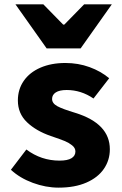

<svg xmlns="http://www.w3.org/2000/svg" viewBox="-20 -848 562 881"><path d="M30 -69 101 -162Q169 -111 253 -111Q290 -111 308 -122Q326 -133 326 -153Q326 -169 311 -181Q296 -193 278 -200.5Q260 -208 213 -224Q146 -247 104 -287Q62 -327 62 -387Q62 -438 89 -477Q116 -516 165.5 -537.5Q215 -559 280 -559Q339 -559 391 -540Q443 -521 481 -489L409 -396Q352 -435 286 -435Q253 -435 236 -424Q219 -413 219 -394Q219 -374 242.5 -361Q266 -348 326 -330Q484 -281 484 -163Q484 -113 456.5 -73Q429 -33 376 -10Q323 13 249 13Q190 13 130.5 -9Q71 -31 30 -69ZM51 -828H179L270 -735H275L366 -828H493L350 -626H194Z"/></svg>

Font: Nebula Sans Bold
Style: Regular
Weight: 700
Designer: Paul D. Hunt for Adobe (as Source Sans)
Foundry: Nebula Entertainment & Broadcasting LLC
Version: Version 1.010